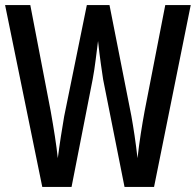

<svg xmlns="http://www.w3.org/2000/svg" viewBox="-21 -734 769 754"><path d="M728 -714H628L547 -298C537 -244 526 -176 519 -113C512 -176 503 -233 495 -278L409 -714H320L231 -277C223 -231 213 -168 206 -113C201 -161 190 -231 178 -298L98 -714H-1L145 0H260L343 -423C352 -469 358 -529 364 -573C371 -506 380 -450 384 -422L468 0H584Z"/></svg>

Font: Noto Sans Malayalam ExtraCondensed Medium
Style: Regular
Weight: 500
Width: 2
Designer: Jelle Bosma - Monotype Design Team
Foundry: Monotype Imaging Inc.
Version: Version 2.104